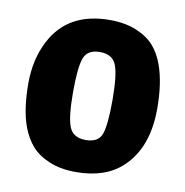

<svg xmlns="http://www.w3.org/2000/svg" viewBox="-68 -610 663 687"><g transform="rotate(10 264.0 -266.5)"><path d="M278 -545Q333 -545 374 -528Q415 -511 438.5 -484.5Q462 -458 476 -419Q499 -355 499 -262Q499 -119 419 -45Q358 12 251 12Q196 12 155 -5Q114 -22 90.5 -48.5Q67 -75 52 -114Q29 -176 29 -271Q29 -359 64 -426Q125 -545 278 -545ZM336 -264.5Q336 -355 322 -390.5Q308 -426 262.5 -426Q217 -426 204.5 -392Q192 -358 192 -268Q192 -178 206 -142.5Q220 -107 266 -107Q312 -107 324 -140.5Q336 -174 336 -264.5Z"/></g></svg>

Font: Magra
Style: Bold
Weight: 600
Designer: Viviana Monsalve
Foundry: Viviana Monsalve
Version: Version 1.001